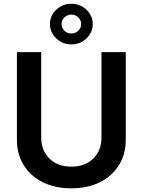

<svg xmlns="http://www.w3.org/2000/svg" viewBox="-20 -1010 774 1041"><path d="M530.2 -727.3H661.9V-252.1Q661.9 -174 625 -114.7Q588.1 -55.4 521.8 -22.2Q455.6 11 366.8 11Q278.1 11 211.6 -22.2Q145.2 -55.4 108.5 -114.7Q71.7 -174 71.7 -252.1V-727.3H203.5V-263.1Q203.5 -194.6 247.7 -150.6Q291.9 -106.5 366.8 -106.5Q441.8 -106.5 486 -150.6Q530.2 -194.6 530.2 -263.1ZM366.8 -769.2Q334.9 -769.2 308.6 -784.1Q282.3 -799 266.5 -824.2Q250.7 -849.4 250.7 -879.6Q250.7 -910.2 266.5 -935Q282.3 -959.9 308.6 -974.8Q334.9 -989.7 366.8 -989.7Q399.1 -989.7 425.4 -974.8Q451.7 -959.9 467.3 -935Q483 -910.2 483 -879.6Q483 -849.4 467.3 -824.2Q451.7 -799 425.4 -784.1Q399.1 -769.2 366.8 -769.2ZM366.8 -828.5Q388.8 -828.5 404.5 -843.4Q420.1 -858.3 420.1 -879.6Q420.1 -900.9 404.5 -915.8Q388.8 -930.8 366.8 -930.8Q345.2 -930.4 329.5 -915.7Q313.9 -900.9 313.9 -879.6Q313.9 -858.3 329.4 -843.2Q344.8 -828.1 366.8 -828.5Z"/></svg>

Font: Inter Zeller Semi Bold
Style: Regular
Weight: 600
Designer: Rasmus Andersson; Joe Bland
Foundry: zeller
Version: Version 3.015;git-dec3a8cb1